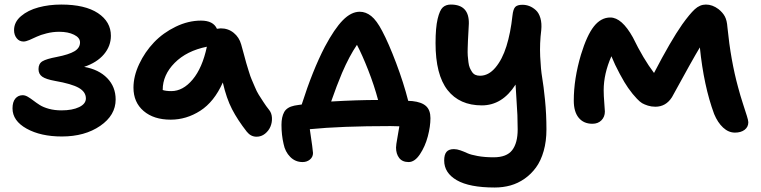

<svg xmlns="http://www.w3.org/2000/svg" viewBox="-20 -566 3357 847"><path d="M252.9 36.1Q159.7 36.1 97.4 1.5Q35.2 -33.2 35.2 -87.9Q35.2 -116.2 47.6 -131.1Q60.1 -146 80.1 -146Q90.8 -146 102.5 -139.2Q114.3 -132.3 127 -122.6Q139.6 -112.8 155.3 -102.8Q170.9 -92.8 196 -85.9Q221.2 -79.1 251 -79.1Q299.3 -79.1 329.1 -93.5Q358.9 -107.9 358.9 -131.8Q358.9 -160.6 327.4 -178.5Q295.9 -196.3 223.1 -209Q182.6 -216.3 166.3 -227.8Q149.9 -239.3 149.9 -261.2Q149.9 -285.2 167.2 -295.7Q184.6 -306.2 231 -314.9Q283.7 -325.2 308.3 -339.8Q333 -354.5 333 -378.9Q333 -399.9 306.6 -412.8Q280.3 -425.8 241.2 -425.8Q212.9 -425.8 185.8 -418.9Q158.7 -412.1 142.3 -404.3Q126 -396.5 109.9 -389.6Q93.8 -382.8 84 -382.8Q64.9 -382.8 53.5 -397.5Q42 -412.1 42 -433.1Q42 -468.8 72.8 -494.9Q103.5 -521 149.9 -533.4Q196.3 -545.9 250 -545.9Q355 -545.9 412.1 -508.1Q469.2 -470.2 469.2 -408.2Q469.2 -362.8 438.5 -326.4Q407.7 -290 351.1 -271Q415.5 -259.8 452.9 -221.4Q490.2 -183.1 490.2 -127Q490.2 -57.6 422.1 -10.7Q354 36.1 252.9 36.1Z M732.9 -38.1Q658.2 -38.1 613.5 -76.4Q568.8 -114.7 568.8 -179.2Q568.8 -230 594 -283.4Q619.1 -336.9 659.4 -379.2Q699.7 -421.4 755.1 -448.2Q810.5 -475.1 866.7 -475.1Q920.9 -475.1 937 -439Q948.7 -440.9 953.6 -440.9Q986.8 -440.9 1011 -421.1Q1035.2 -401.4 1043.9 -370.1Q1045.9 -363.8 1055.2 -329.1Q1064.5 -294.4 1066.4 -287.8Q1068.4 -281.2 1076.9 -253.4Q1085.4 -225.6 1089.8 -216.3Q1094.2 -207 1103.5 -184.3Q1112.8 -161.6 1121.3 -148.4Q1129.9 -135.3 1141.8 -116.5Q1153.8 -97.7 1168 -80.1Q1178.7 -66.4 1179.7 -46.1Q1180.7 -25.9 1173.1 -7.6Q1165.5 10.7 1149.2 23.9Q1132.8 37.1 1111.8 37.1Q1086.4 37.1 1068.8 15.1Q1028.3 -36.6 1003.7 -84.2Q979 -131.8 962.9 -202.1Q924.8 -116.7 863.5 -77.4Q802.2 -38.1 732.9 -38.1ZM697.8 -169.9V-168.9Q711.9 -164.1 735.8 -164.1Q787.1 -164.1 829.8 -215.1Q872.6 -266.1 892.6 -359.9Q803.2 -341.8 750.5 -288.6Q697.8 -235.4 697.8 -169.9Z M1782.7 148.9Q1754.9 148.9 1741 130.9Q1727.1 112.8 1727.1 85Q1727.1 73.7 1733.4 39.8Q1739.7 5.9 1741.7 -8.8Q1736.3 -8.8 1723.4 -9.3Q1710.4 -9.8 1703.1 -9.8Q1483.9 -9.8 1346.7 3.9Q1360.8 98.1 1360.8 108.9Q1360.8 126.5 1347.4 137.7Q1334 148.9 1314.9 148.9Q1282.7 148.9 1260.3 126.2Q1237.8 103.5 1231 68.8Q1221.7 29.3 1221.7 -15.1Q1221.7 -49.8 1233.6 -71.5Q1245.6 -93.3 1278.8 -100.1Q1283.7 -101.1 1295.4 -102.8Q1307.1 -104.5 1311 -105Q1358.9 -255.4 1413.1 -359.9Q1455.6 -439.5 1492.4 -476.8Q1529.3 -514.2 1566.9 -514.2Q1593.8 -514.2 1617.7 -495.1Q1641.6 -476.1 1666 -429.2Q1694.3 -376 1727.5 -288.1Q1760.7 -200.2 1780.8 -121.1Q1783.7 -121.1 1789.8 -120.6Q1795.9 -120.1 1798.8 -120.1Q1840.3 -115.7 1859.6 -97.9Q1878.9 -80.1 1878.9 -44.9Q1878.9 -8.3 1867.2 35.9Q1855.5 80.1 1832.5 114.5Q1809.6 148.9 1782.7 148.9ZM1488.8 -244.1Q1465.8 -189.5 1440.9 -118.2Q1556.2 -125 1647.9 -125Q1630.9 -189 1604.5 -256.3Q1578.1 -323.7 1554.7 -368.2Q1521 -318.8 1488.8 -244.1Z M2162.6 261.2Q2050.8 261.2 1995.1 229Q1939.5 196.8 1939.5 142.1Q1939.5 116.2 1949.7 104Q1960 91.8 1982.4 91.8Q1995.6 91.8 2011.5 97.4Q2027.3 103 2042 109.9Q2056.6 116.7 2087.4 122.3Q2118.2 127.9 2157.7 127.9Q2215.3 127.9 2239.5 96.4Q2263.7 64.9 2263.7 4.9Q2263.7 -27.8 2262.5 -57.9Q2261.2 -87.9 2258.3 -129.2Q2255.4 -170.4 2254.4 -192.9Q2195.8 -101.1 2105.5 -101.1Q2007.3 -101.1 1954.3 -168.7Q1901.4 -236.3 1901.4 -376Q1901.4 -443.8 1910.6 -482.7Q1919.9 -521.5 1933.6 -533.7Q1947.3 -545.9 1968.8 -545.9Q2049.8 -545.9 2048.3 -461.9Q2047.9 -448.7 2046.4 -425.3Q2044.9 -401.9 2044.4 -388.2Q2043.9 -374.5 2043.2 -353.8Q2042.5 -333 2043.5 -320.3Q2044.4 -307.6 2046.4 -292Q2048.3 -276.4 2052.5 -266.8Q2056.6 -257.3 2062.5 -248.5Q2068.4 -239.7 2077.1 -235.8Q2085.9 -231.9 2097.7 -231.9Q2135.3 -231.9 2165.5 -267.8Q2195.8 -303.7 2214.1 -362.1Q2232.4 -420.4 2240.7 -497.1Q2243.7 -525.4 2252.9 -535.2Q2262.2 -544.9 2284.7 -544.9Q2300.8 -544.9 2315.7 -539.1Q2330.6 -533.2 2344 -521Q2357.4 -508.8 2364 -486.1Q2370.6 -463.4 2367.7 -433.1Q2360.4 -375 2363 -316.9Q2365.7 -258.8 2371.8 -223.4Q2377.9 -188 2384.3 -125.2Q2390.6 -62.5 2390.6 4.9Q2390.6 57.1 2378.4 100.1Q2366.2 143.1 2344.7 172.6Q2323.2 202.1 2294.2 222.4Q2265.1 242.7 2232.2 252Q2199.2 261.2 2162.6 261.2Z M2593.3 -20Q2554.7 -20 2533 -46.4Q2511.2 -72.8 2511.2 -122.1Q2511.2 -218.3 2543 -325.2Q2569.3 -411.1 2600.3 -450Q2631.3 -488.8 2672.4 -488.8Q2723.1 -488.8 2772 -400.9Q2817.9 -306.6 2865.2 -244.1Q2938.5 -385.3 2989.3 -458Q3022.5 -504.4 3044.9 -525.1Q3067.4 -545.9 3094.2 -545.9Q3122.6 -545.9 3149.4 -525.9Q3168 -511.2 3177.5 -493.7Q3187 -476.1 3189 -445.8Q3203.6 -299.3 3236.3 -180.2Q3245.6 -145 3257.3 -109.1Q3269 -73.2 3274.9 -54.4Q3280.8 -35.6 3281.2 -26.9Q3281.2 -5.9 3264.9 6.6Q3248.5 19 3222.2 19Q3193.8 19 3169.9 -3.2Q3146 -25.4 3130.4 -63Q3084.5 -187 3067.4 -356.9Q3035.2 -303.7 2944.3 -137.2Q2917.5 -95.2 2871.1 -95.2Q2853.5 -95.2 2838.1 -100.1Q2822.8 -105 2812.7 -110.8Q2802.7 -116.7 2789.8 -130.4Q2776.9 -144 2770.8 -151.9Q2764.6 -159.7 2751 -178.2Q2736.3 -198.7 2714.1 -240Q2691.9 -281.2 2677.2 -317.9Q2643.1 -240.7 2643.1 -168Q2643.1 -144 2645.8 -112.1Q2648.4 -80.1 2648.4 -74.2Q2648.4 -50.8 2633.3 -35.4Q2618.2 -20 2593.3 -20Z"/></svg>

Font: Shantell Sans Irregular
Style: Regular
Weight: 600
Designer: Stephen Nixon, Anya Danilova, Shantell Martin
Foundry: Arrow Type
Version: Version 1.006;[9816181b4]